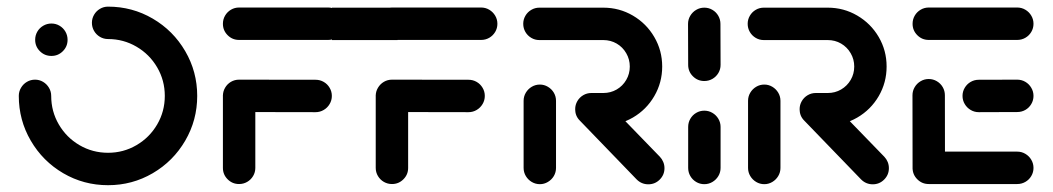

<svg xmlns="http://www.w3.org/2000/svg" viewBox="-20 -541 3092 564"><path d="M83.3 -424.1Q83.3 -437 89.6 -448Q95.9 -458.9 107 -465.4Q118.1 -471.9 131.1 -471.9Q144.1 -471.9 155 -465.4Q165.9 -458.9 172.2 -448Q178.5 -437 178.5 -424.1Q178.5 -404.4 164.6 -390.6Q150.7 -376.7 131.1 -376.7Q111.1 -376.7 97.2 -390.6Q83.3 -404.4 83.3 -424.1ZM250 -474.1Q250 -486.7 256.3 -497.6Q262.6 -508.5 273.5 -515Q284.4 -521.5 297.4 -521.5Q368.5 -521.5 428.7 -486.3Q488.9 -451.1 524.1 -390.7Q559.3 -330.4 559.3 -259.3Q559.3 -188.1 524.1 -127.8Q488.9 -67.4 428.7 -32.2Q368.5 3 297.4 3Q225.9 3 165.7 -32.2Q105.6 -67.4 70.4 -127.8Q35.2 -188.1 35.2 -259.3Q35.2 -272.2 41.7 -283.1Q48.1 -294.1 59.1 -300.6Q70 -307 83 -307Q95.6 -307 106.5 -300.6Q117.4 -294.1 123.9 -283.1Q130.4 -272.2 130.4 -259.3Q130.4 -213.7 152.8 -175.4Q175.2 -137 213.5 -114.6Q251.9 -92.2 297.4 -92.2Q342.6 -92.2 380.9 -114.6Q419.3 -137 441.7 -175.4Q464.1 -213.7 464.1 -259.3Q464.1 -304.8 441.7 -343.1Q419.3 -381.5 380.9 -403.9Q342.6 -426.3 297.4 -426.3Q284.4 -426.3 273.5 -432.8Q262.6 -439.3 256.3 -450.2Q250 -461.1 250 -474.1Z M730 -262.2V-47.8Q730 -34.8 723.5 -23.9Q717 -13 706.1 -6.7Q695.2 -0.4 682.2 -0.4Q662.6 -0.4 648.7 -14.3Q634.8 -28.1 634.8 -47.8V-262.2ZM954.8 -259.3Q954.8 -246.3 948.3 -235.4Q941.9 -224.4 930.9 -218Q920 -211.5 907 -211.5L682.2 -211.9Q662.6 -211.9 648.7 -225.7Q634.8 -239.6 634.8 -259.3Q634.8 -272.2 641.1 -283.1Q647.4 -294.1 658.3 -300.6Q669.3 -307 682.2 -307L907 -306.7Q920 -306.7 930.9 -300.4Q941.9 -294.1 948.3 -283.1Q954.8 -272.2 954.8 -259.3ZM634.8 -471.1Q634.8 -484.1 641.1 -495Q647.4 -505.9 658.3 -512.4Q669.3 -518.9 682.2 -518.9H944.1Q957 -518.9 968 -512.4Q978.9 -505.9 985.4 -495Q991.9 -484.1 991.9 -471.1Q991.9 -458.1 985.4 -447.2Q978.9 -436.3 968 -430Q957 -423.7 944.1 -423.7H682.2Q662.6 -423.7 648.7 -437.6Q634.8 -451.5 634.8 -471.1ZM1178.9 -262.2V-47.8Q1178.9 -28.1 1165 -14.3Q1151.1 -0.4 1131.5 -0.4Q1118.5 -0.4 1107.6 -6.7Q1096.7 -13 1090.2 -23.9Q1083.7 -34.8 1083.7 -47.8V-262.2ZM1404.1 -259.3Q1404.1 -246.3 1397.6 -235.4Q1391.1 -224.4 1380.2 -218Q1369.3 -211.5 1356.3 -211.5L1131.5 -211.9Q1118.5 -211.9 1107.6 -218.1Q1096.7 -224.4 1090.2 -235.4Q1083.7 -246.3 1083.7 -259.3Q1083.7 -272.2 1090.2 -283.1Q1096.7 -294.1 1107.6 -300.6Q1118.5 -307 1131.5 -307L1356.3 -306.7Q1369.3 -306.7 1380.2 -300.4Q1391.1 -294.1 1397.6 -283.1Q1404.1 -272.2 1404.1 -259.3ZM1083.7 -471.1Q1083.7 -484.1 1090.2 -495Q1096.7 -505.9 1107.6 -512.4Q1118.5 -518.9 1131.5 -518.9H1393.3Q1406.3 -518.9 1417.2 -512.4Q1428.1 -505.9 1434.6 -495Q1441.1 -484.1 1441.1 -471.1Q1441.1 -458.1 1434.6 -447.2Q1428.1 -436.3 1417.2 -430Q1406.3 -423.7 1393.3 -423.7H1131.5Q1118.5 -423.7 1107.6 -430Q1096.7 -436.3 1090.2 -447.2Q1083.7 -458.1 1083.7 -471.1ZM1147.8 -518.5V-423.3H955.2V-518.5Z M1565.9 0Q1553 0 1542 -6.5Q1531.1 -13 1524.6 -23.9Q1518.1 -34.8 1518.1 -47.8V-244.8Q1518.1 -257.8 1524.6 -268.7Q1531.1 -279.6 1542 -286.1Q1553 -292.6 1565.9 -292.6Q1578.5 -292.6 1589.4 -286.1Q1600.4 -279.6 1606.9 -268.7Q1613.3 -257.8 1613.3 -244.8V-47.8Q1613.3 -34.8 1606.9 -23.9Q1600.4 -13 1589.4 -6.5Q1578.5 0 1565.9 0ZM1931.9 -47Q1931.9 -27.4 1918 -13.5Q1904.1 0.4 1884.4 0.4Q1864.4 0.4 1850 -14.1L1683 -187Q1669.6 -200.4 1669.6 -220Q1669.6 -233 1675.9 -243.9Q1682.2 -254.8 1693.1 -261.3Q1704.1 -267.8 1717 -267.8Q1726.7 -267.8 1735.6 -263.9Q1744.4 -260 1751.1 -253L1918.5 -80.4Q1924.8 -73.7 1928.3 -65.2Q1931.9 -56.7 1931.9 -47ZM1669.6 -220.4Q1669.6 -233 1675.9 -243.9Q1682.2 -254.8 1693.1 -261.3Q1704.1 -267.8 1717 -267.8H1752.2Q1773.7 -267.8 1791.5 -278.1Q1809.3 -288.5 1819.6 -306.3Q1830 -324.1 1830 -345.6Q1830 -366.7 1819.6 -384.6Q1809.3 -402.6 1791.5 -413Q1773.7 -423.3 1752.2 -423.3H1564.4Q1551.5 -423.3 1540.6 -429.8Q1529.6 -436.3 1523.3 -447.2Q1517 -458.1 1517 -471.1Q1517 -483.7 1523.3 -494.6Q1529.6 -505.6 1540.6 -512Q1551.5 -518.5 1564.4 -518.5H1752.2Q1799.3 -518.5 1839.1 -495.2Q1878.9 -471.9 1902 -432.2Q1925.2 -392.6 1925.2 -345.6Q1925.2 -298.5 1902 -258.7Q1878.9 -218.9 1839.1 -195.7Q1799.3 -172.6 1752.2 -172.6H1717Q1704.1 -172.6 1693.1 -179.1Q1682.2 -185.6 1675.9 -196.5Q1669.6 -207.4 1669.6 -220.4Z M2048.9 0Q2035.9 0 2025 -6.5Q2014.1 -13 2007.8 -23.9Q2001.5 -34.8 2001.5 -47.8V-168.1Q2001.5 -181.1 2007.8 -192Q2014.1 -203 2025 -209.4Q2035.9 -215.9 2048.9 -215.9Q2061.9 -215.9 2072.8 -209.4Q2083.7 -203 2090.2 -192Q2096.7 -181.1 2096.7 -168.1V-47.8Q2096.7 -34.8 2090.2 -23.9Q2083.7 -13 2072.8 -6.5Q2061.9 0 2048.9 0ZM2048.9 -303Q2029.3 -303 2015.4 -316.9Q2001.5 -330.7 2001.5 -350.4L2001.1 -470.7Q2001.1 -483.7 2007.6 -494.6Q2014.1 -505.6 2025 -512Q2035.9 -518.5 2048.9 -518.5Q2061.9 -518.5 2072.8 -512Q2083.7 -505.6 2090 -494.6Q2096.3 -483.7 2096.3 -470.7L2096.7 -350.4Q2096.7 -337.4 2090.2 -326.5Q2083.7 -315.6 2072.8 -309.3Q2061.9 -303 2048.9 -303Z M2225.2 0Q2212.2 0 2201.3 -6.5Q2190.4 -13 2183.9 -23.9Q2177.4 -34.8 2177.4 -47.8V-244.8Q2177.4 -257.8 2183.9 -268.7Q2190.4 -279.6 2201.3 -286.1Q2212.2 -292.6 2225.2 -292.6Q2237.8 -292.6 2248.7 -286.1Q2259.6 -279.6 2266.1 -268.7Q2272.6 -257.8 2272.6 -244.8V-47.8Q2272.6 -34.8 2266.1 -23.9Q2259.6 -13 2248.7 -6.5Q2237.8 0 2225.2 0ZM2591.1 -47Q2591.1 -27.4 2577.2 -13.5Q2563.3 0.4 2543.7 0.4Q2523.7 0.4 2509.3 -14.1L2342.2 -187Q2328.9 -200.4 2328.9 -220Q2328.9 -233 2335.2 -243.9Q2341.5 -254.8 2352.4 -261.3Q2363.3 -267.8 2376.3 -267.8Q2385.9 -267.8 2394.8 -263.9Q2403.7 -260 2410.4 -253L2577.8 -80.4Q2584.1 -73.7 2587.6 -65.2Q2591.1 -56.7 2591.1 -47ZM2328.9 -220.4Q2328.9 -233 2335.2 -243.9Q2341.5 -254.8 2352.4 -261.3Q2363.3 -267.8 2376.3 -267.8H2411.5Q2433 -267.8 2450.7 -278.1Q2468.5 -288.5 2478.9 -306.3Q2489.3 -324.1 2489.3 -345.6Q2489.3 -366.7 2478.9 -384.6Q2468.5 -402.6 2450.7 -413Q2433 -423.3 2411.5 -423.3H2223.7Q2210.7 -423.3 2199.8 -429.8Q2188.9 -436.3 2182.6 -447.2Q2176.3 -458.1 2176.3 -471.1Q2176.3 -483.7 2182.6 -494.6Q2188.9 -505.6 2199.8 -512Q2210.7 -518.5 2223.7 -518.5H2411.5Q2458.5 -518.5 2498.3 -495.2Q2538.1 -471.9 2561.3 -432.2Q2584.4 -392.6 2584.4 -345.6Q2584.4 -298.5 2561.3 -258.7Q2538.1 -218.9 2498.3 -195.7Q2458.5 -172.6 2411.5 -172.6H2376.3Q2363.3 -172.6 2352.4 -179.1Q2341.5 -185.6 2335.2 -196.5Q2328.9 -207.4 2328.9 -220.4Z M2660.7 -44.8 2660.4 -261.1Q2660.4 -274.1 2666.9 -285Q2673.3 -295.9 2684.3 -302.4Q2695.2 -308.9 2708.1 -308.9Q2721.1 -308.9 2732 -302.4Q2743 -295.9 2749.3 -285Q2755.6 -274.1 2755.6 -261.1L2755.9 -44.8ZM3015.9 -47.8Q3015.9 -34.8 3009.4 -23.9Q3003 -13 2992 -6.7Q2981.1 -0.4 2968.1 -0.4H2708.1Q2688.5 -0.4 2674.6 -14.3Q2660.7 -28.1 2660.7 -47.8Q2660.7 -60.7 2667 -71.7Q2673.3 -82.6 2684.3 -89.1Q2695.2 -95.6 2708.1 -95.6H2968.1Q2981.1 -95.6 2992 -89.1Q3003 -82.6 3009.4 -71.7Q3015.9 -60.7 3015.9 -47.8ZM2807.4 -259.3Q2807.4 -272.2 2813.9 -283.1Q2820.4 -294.1 2831.3 -300.4Q2842.2 -306.7 2855.2 -306.7L2968.1 -307Q2981.1 -307 2992 -300.6Q3003 -294.1 3009.4 -283.1Q3015.9 -272.2 3015.9 -259.3Q3015.9 -246.3 3009.4 -235.4Q3003 -224.4 2992 -218.1Q2981.1 -211.9 2968.1 -211.9L2855.2 -211.5Q2842.2 -211.5 2831.3 -218Q2820.4 -224.4 2813.9 -235.4Q2807.4 -246.3 2807.4 -259.3ZM2660.7 -471.1Q2660.7 -484.1 2667 -495Q2673.3 -505.9 2684.3 -512.4Q2695.2 -518.9 2708.1 -518.9H2968.1Q2981.1 -518.9 2992 -512.4Q3003 -505.9 3009.4 -495Q3015.9 -484.1 3015.9 -471.1Q3015.9 -458.1 3009.4 -447.2Q3003 -436.3 2992 -430Q2981.1 -423.7 2968.1 -423.7H2708.1Q2688.5 -423.7 2674.6 -437.6Q2660.7 -451.5 2660.7 -471.1Z"/></svg>

Font: 26F Galaxy Sans Extra Bold
Style: Regular
Weight: 800
Designer: C₂₉H₂₅N₃O₅
Version: Version 1.100